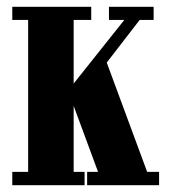

<svg xmlns="http://www.w3.org/2000/svg" viewBox="-20 -543 501 563"><path d="M16 0V-39H62.5V-484.5H16V-523H247.5V-484.5H196V-298L344.5 -484.5H299.5V-523H430.5V-484.5H389.5L293 -359.5L411.5 -39H446.5V0H235.5V-39H267.5L196 -232.5V-39H228V0Z"/></svg>

Font: Imbue 10pt ExtraBold
Style: Regular
Weight: 800
Designer: Tyler Finck
Foundry: Etcetera Type Company
Version: Version 1.102; ttfautohint (v1.8.3)